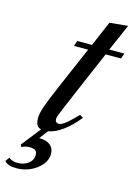

<svg xmlns="http://www.w3.org/2000/svg" viewBox="-244 -759 770 1089"><g transform="rotate(15 141.0 -215.0)"><path d="M-106 232.9 -88.9 210Q-67.4 226.1 -37.1 226.1Q0.5 226.1 26.1 206.1Q51.8 186 51.8 155.8Q51.8 122.1 9.8 122.1Q-19.5 122.1 -38.1 133.8L-45.9 121.1L43 7.8Q24.9 3.4 17.3 -11Q9.8 -25.4 9.8 -53.2Q9.8 -75.7 22.9 -115.2Q36.1 -154.8 79.1 -254.9L184.1 -498H101.1L111.8 -529.8H198.2L261.2 -676.8L368.2 -687L299.8 -529.8H388.2L377 -498H287.1L204.1 -305.2Q117.2 -102.1 112.8 -87.9Q109.9 -79.1 109.9 -73.2Q109.9 -48.8 131.8 -48.8Q146.5 -48.8 170.4 -67.4Q194.3 -85.9 235.8 -128.9L255.9 -117.2Q212.9 -63.5 168.5 -31.2Q124 1 84 7.8L45.9 58.1Q87.9 58.1 110.8 76.4Q133.8 94.7 133.8 127.9Q133.8 178.7 82.5 217.8Q31.2 256.8 -36.1 256.8Q-88.4 256.8 -106 232.9Z"/></g></svg>

Font: Libre Caslon Text
Style: Italic
Weight: 400
Italic angle: -25°
Designer: Pablo Impallari, Rodrigo Fuenzalida
Foundry: Pablo Impallari, Rodrigo Fuenzalida
Version: Version 1.002